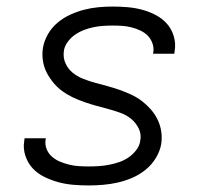

<svg xmlns="http://www.w3.org/2000/svg" viewBox="-20 -558 640 586"><path d="M251 8Q227 8 203.5 6Q180 4 158 -2Q136 -8 115.5 -18Q95 -28 80 -44Q65 -60 57.5 -82.5Q50 -105 54 -128Q54 -130 54.5 -132Q55 -134 55 -136H120Q120 -135 119.5 -133.5Q119 -132 119 -131Q117 -116 122.5 -102.5Q128 -89 139 -79.5Q150 -70 163.5 -64.5Q177 -59 191 -55.5Q205 -52 220.5 -51Q236 -50 251 -50Q266 -50 281.5 -51Q297 -52 312.5 -55Q328 -58 343 -63Q358 -68 371.5 -77Q385 -86 395.5 -99.5Q406 -113 408 -128Q412 -148 403.5 -165.5Q395 -183 380.5 -195Q366 -207 348 -213.5Q330 -220 311.5 -225Q293 -230 274.5 -235Q256 -240 237.5 -246.5Q219 -253 202 -261Q185 -269 170 -280Q155 -291 143 -305.5Q131 -320 122.5 -336.5Q114 -353 111 -372.5Q108 -392 111 -412Q115 -434 126.5 -454Q138 -474 156 -489Q174 -504 195 -513.5Q216 -523 237.5 -528.5Q259 -534 281 -536Q303 -538 324 -538Q347 -538 370 -536Q393 -534 415 -528Q437 -522 456.5 -511.5Q476 -501 490 -485Q504 -469 510.5 -447Q517 -425 513 -402Q513 -400 512.5 -398Q512 -396 512 -394H447Q447 -395 447.5 -396.5Q448 -398 448 -399Q450 -413 445 -426.5Q440 -440 430.5 -449.5Q421 -459 408 -465Q395 -471 381.5 -474.5Q368 -478 353.5 -479Q339 -480 324 -480Q310 -480 295 -479Q280 -478 265.5 -475Q251 -472 236.5 -466.5Q222 -461 209 -452Q196 -443 186.5 -430Q177 -417 175 -403Q172 -382 180 -364.5Q188 -347 202.5 -335.5Q217 -324 235 -317Q253 -310 271.5 -305Q290 -300 308.5 -295Q327 -290 345.5 -283.5Q364 -277 381 -269Q398 -261 412.5 -250Q427 -239 439.5 -225Q452 -211 460.5 -194Q469 -177 472 -157.5Q475 -138 472 -118Q468 -96 455.5 -75.5Q443 -55 424.5 -40Q406 -25 384 -15.5Q362 -6 340 -1Q318 4 295.5 6Q273 8 251 8Z"/></svg>

Font: Iosevka Curly LtExObl
Style: Regular
Weight: 300
Width: 7
Italic angle: -9°
Monospace: yes
Designer: Belleve Invis
Foundry: Belleve Invis
Version: Version 11.1.0; ttfautohint (v1.8.3)